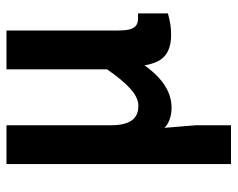

<svg xmlns="http://www.w3.org/2000/svg" viewBox="-90 -446 730 590"><g transform="rotate(-90 275.0 -151.0)"><path d="M185.1 -496.1V-173.8Q185.1 -133.8 199.2 -112.3Q213.4 -90.8 245.1 -90.8Q270 -90.8 297.4 -115.5Q324.7 -140.1 356.9 -187V-496.1H476.1V-162.1Q476.1 -144.5 477.3 -131.3Q478.5 -118.2 482.7 -109.4Q486.8 -100.6 494.1 -96.2Q501.5 -91.8 514.2 -91.8H528.8V0Q508.8 5.4 494.6 7.6Q480.5 9.8 463.9 9.8Q440.9 9.8 424.6 4.6Q408.2 -0.5 397 -10.7Q385.7 -21 379.2 -36.4Q372.6 -51.8 369.1 -71.8Q310.1 11.2 239.3 11.2Q219.2 11.2 202.6 5.1Q186 -1 177.2 -10.7L185.1 85.9V193.8H65.9V-496.1Z"/></g></svg>

Font: Code New Roman
Style: Bold
Weight: 700
Monospace: yes
Designer: Sam Radian
Foundry: Code New Roman
Version: Version 1.508 October 19, 2014